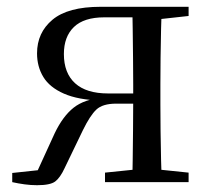

<svg xmlns="http://www.w3.org/2000/svg" viewBox="-20 -536 619 565"><path d="M276 -516H535V-489L426 -477L412 -485H287Q227 -485 197.5 -456.5Q168 -428 168 -377Q168 -321 201 -291Q234 -261 298 -261H412V-231H322Q282 -231 263.5 -213.5Q245 -196 224 -153L170 -41Q157 -13 142.5 -2Q128 9 89 9Q71 9 52.5 6.5Q34 4 16 0V-27L128 -39L82 -15L141 -144Q165 -194 196.5 -219Q228 -244 283 -249L278 -240Q210 -242 168 -260.5Q126 -279 107.5 -309.5Q89 -340 89 -379Q89 -440 134.5 -478Q180 -516 276 -516ZM369 0Q370 -24 370.5 -65.5Q371 -107 371.5 -154Q372 -201 372 -240V-288Q372 -322 371.5 -366Q371 -410 370.5 -451Q370 -492 369 -516H456Q455 -492 454 -451Q453 -410 452.5 -366Q452 -322 452 -288V-229Q452 -194 452.5 -150Q453 -106 454 -65Q455 -24 456 0ZM289 0V-28L396 -39H429L535 -28V0Z"/></svg>

Font: Noto Serif TC
Style: Regular
Weight: 400
Designer: Ryoko NISHIZUKA  (kana & ideographs); Frank Grießhammer (Latin, Greek & Cyrillic); Wenlong ZHANG  (bopomofo); Sandoll Co
Foundry: Adobe
Version: Version 2.003-H1;hotconv 1.1.1;makeotfexe 2.6.0